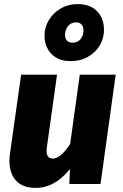

<svg xmlns="http://www.w3.org/2000/svg" viewBox="-20 -897 598 936"><path d="M26 -113Q26 -132 29 -151L83 -533H258L209 -183Q207 -167 207 -161Q207 -124 238 -124Q275 -124 322 -195L369 -533H544L470 0H318L321 -73Q247 19 154 19Q91 19 58.5 -16Q26 -51 26 -113ZM487 -751Q487 -712 467 -677Q447 -642 409.5 -620.5Q372 -599 324 -599Q265 -599 231 -634Q197 -669 197 -724Q197 -763 217.5 -798Q238 -833 275 -855Q312 -877 359 -877Q420 -877 453.5 -842Q487 -807 487 -751ZM297 -728Q297 -709 306.5 -699Q316 -689 333 -689Q358 -689 372.5 -706.5Q387 -724 387 -747Q387 -767 377.5 -777.5Q368 -788 351 -788Q326 -788 311.5 -769.5Q297 -751 297 -728Z"/></svg>

Font: Trujillo ExtraBold
Style: Italic
Weight: 800
Italic angle: -8°
Designer: Fira Sans original fonts by bBox Type GmbH, Carrois Corporate GbR, & Edenspiekermann AG / Changes by Cristiano Sobral
Foundry: Fira Sans original fonts by bBox Type GmbH, Carrois Corporate GbR, & Edenspiekermann AG / Changes by Cristiano Sobral
Version: Version 4.301;July 28, 2020;FontCreator 13.0.0.2655 64-bit